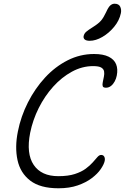

<svg xmlns="http://www.w3.org/2000/svg" viewBox="-20 -1001 670 1031"><path d="M294 10Q196 10 142.5 -31Q89 -72 74 -141.5Q59 -211 76 -295Q92 -376 130 -451Q168 -526 222 -584.5Q276 -643 343 -677Q410 -711 485 -711Q534 -711 563.5 -696.5Q593 -682 603.5 -656Q614 -630 607 -595Q604 -579 596 -564Q588 -549 576 -539.5Q564 -530 549 -530Q534 -530 531.5 -538.5Q529 -547 532 -560.5Q535 -574 538 -590Q541 -604 539 -617Q537 -630 524 -638Q511 -646 480 -646Q421 -646 366 -616Q311 -586 265.5 -535.5Q220 -485 188 -421Q156 -357 142 -288Q120 -176 161 -115.5Q202 -55 293 -55Q346 -55 381.5 -66.5Q417 -78 440 -95Q463 -112 478 -129Q493 -146 503 -157.5Q513 -169 523 -169Q535 -169 540 -159.5Q545 -150 542 -136Q538 -118 521 -93Q504 -68 473 -44.5Q442 -21 397.5 -5.5Q353 10 294 10ZM462 -782Q443 -782 435 -789Q427 -796 429 -807Q432 -821 443 -830.5Q454 -840 478 -855Q510 -875 523.5 -891.5Q537 -908 550 -936Q562 -963 572.5 -972Q583 -981 595 -981Q618 -981 625.5 -965Q633 -949 629 -930Q621 -891 593 -857Q565 -823 529.5 -802.5Q494 -782 462 -782Z"/></svg>

Font: Shantell Sans Light
Style: Italic
Weight: 300
Italic angle: -11°
Designer: Stephen Nixon, Anya Danilova, Shantell Martin
Foundry: Arrow Type
Version: Version 1.008;[ac192a2d6]